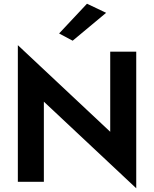

<svg xmlns="http://www.w3.org/2000/svg" viewBox="-20 -978 828 1033"><path d="M551 -909 448 -958 298 -798 371 -759ZM573 -700V-269L76 -735V0H216V-431L713 35V-700Z"/></svg>

Font: Jost-600-Semi-PL
Style: Regular
Weight: 600
Version: Version 3.300; ttfautohint (v0.97) -l 8 -r 50 -G 200 -x 14 -